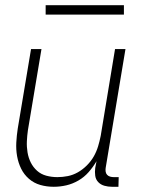

<svg xmlns="http://www.w3.org/2000/svg" viewBox="-20 -708 540 736"><path d="M186 8Q159 8 134.5 1Q110 -6 91 -22.5Q72 -39 61 -61.5Q50 -84 45.5 -109.5Q41 -135 42.5 -162Q44 -189 48 -215L99 -520H139L87 -209Q84 -188 83 -166.5Q82 -145 85.5 -124Q89 -103 98 -85Q107 -67 122 -53.5Q137 -40 157.5 -34.5Q178 -29 200 -29Q220 -29 240 -33Q260 -37 278.5 -47.5Q297 -58 313 -74Q329 -90 339.5 -108.5Q350 -127 356 -147Q362 -167 366 -187L421 -520H461L385 -64Q384 -57 385 -50Q386 -43 390.5 -38Q395 -33 402 -31Q409 -29 416 -29H435L434 8H409Q394 8 380 4Q366 0 356.5 -10Q347 -20 345 -34.5Q343 -49 345 -64L350 -90Q337 -68 320 -48.5Q303 -29 280.5 -16Q258 -3 234 2.5Q210 8 186 8ZM155 -652V-688H455V-652Z"/></svg>

Font: Iosevka Term Curly Extralight
Style: Italic
Weight: 200
Italic angle: -9°
Designer: Belleve Invis
Foundry: Belleve Invis
Version: Version 32.3.0